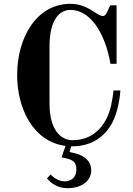

<svg xmlns="http://www.w3.org/2000/svg" viewBox="-20 -750 700 1008"><path d="M70 -356C70 -180 154 -6 324 16L303 76L334 83C372 92 381 112 381 138C381 184 352 202 319 202C295 202 271 191 245 166L227 187C246 211 284 238 333 238C415 238 459 195 459 145C459 98 427 67 371 54L345 48L354 18H360C460 18 531 -31 571 -109C595 -156 608 -220 612 -275H576C571 -228 561 -168 537 -123C507 -67 454 -14 360 -14C304 -14 240 -62 240 -206V-506C240 -650 294 -698 350 -698C450 -698 530 -586 560 -415H592V-722H559L541 -685C536 -674 531 -666 519 -666C511 -666 499 -672 485 -681C445 -708 404 -730 350 -730C174 -730 70 -556 70 -356Z"/></svg>

Font: Old Standard
Style: Bold
Weight: 700
Designer: Alexey Kryukov <alexios@thessalonica.org.ru>
Version: Version 2.0.2